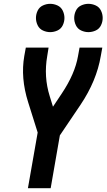

<svg xmlns="http://www.w3.org/2000/svg" viewBox="-20 -984 557 1004"><path d="M126 0 177 -291 127 -450Q87 -577 107 -691L115 -735H234L227 -691Q208 -583 240 -481L257 -426L303 -495Q372 -598 388 -691L396 -735H515L507 -691Q485 -561 401 -436L293 -276L245 0ZM242 -816Q223 -816 204.5 -824.5Q186 -833 177 -851.5Q168 -870 168 -890Q168 -910 177 -928.5Q186 -947 204.5 -955.5Q223 -964 242 -964Q262 -964 280.5 -955.5Q299 -947 308 -928.5Q317 -910 317 -890Q317 -870 308 -851.5Q299 -833 280.5 -824.5Q262 -816 242 -816ZM442 -816Q423 -816 404.5 -824.5Q386 -833 377 -851.5Q368 -870 368 -890Q368 -910 377 -928.5Q386 -947 404.5 -955.5Q423 -964 442 -964Q462 -964 480.5 -955.5Q499 -947 508 -928.5Q517 -910 517 -890Q517 -870 508 -851.5Q499 -833 480.5 -824.5Q462 -816 442 -816Z"/></svg>

Font: Iosevka SS08
Style: Bold Italic
Weight: 700
Italic angle: -10°
Monospace: yes
Designer: Belleve Invis
Foundry: Belleve Invis
Version: 2.1.0; ttfautohint (v1.8.2)